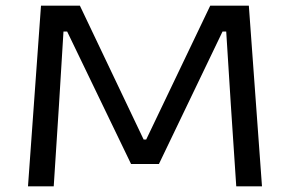

<svg xmlns="http://www.w3.org/2000/svg" viewBox="-20 -659 1025 679"><path d="M79 0 125 -639H262.5L488 -165.5H497L723.5 -639H860L906.5 0H815.5L796.5 -286L780 -547.5H767L542 -79H443.5L217.5 -547.5H204.5L188.5 -286.5L170 0Z"/></svg>

Font: Anek Latin Expanded
Style: Regular
Weight: 400
Width: 7
Designer: Yesha Goshar
Foundry: Ek Type
Version: Version 1.003